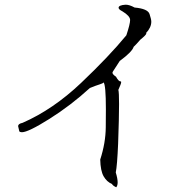

<svg xmlns="http://www.w3.org/2000/svg" viewBox="-20 -765 783 816"><path d="M474 31Q480 24 480 10Q480 -6 472 -32Q478 -61 482 -154Q486 -265 486 -323Q486 -373 483 -383Q495 -409 495 -416Q495 -419 493 -419H492Q484 -419 473 -439Q458 -449 458 -456Q458 -458 460.5 -462Q463 -466 489 -506Q542 -545 548 -566Q558 -575 576 -596Q602 -617 602 -623L601 -625Q623 -648 623 -673Q623 -683 615.5 -705.5Q608 -728 552 -733Q530 -745 515 -745H513Q484 -743 484 -732Q484 -725 500 -717Q533 -697 533 -680Q533 -663 517 -615Q443 -525 324.5 -412.5Q206 -300 76 -243Q57 -239 57 -229L62 -207Q65 -203 73 -203Q100 -203 190.5 -260Q281 -317 362 -391Q389 -402 404 -406.5Q419 -411 420 -415Q430 -405 430 -301Q430 -291 429.5 -224.5Q429 -158 406 -87Q407 -39 420.5 -15.5Q434 8 456 17Q459 24 474 31Z"/></svg>

Font: Xiaobo Songti 小帛宋体
Style: Regular
Weight: 400
Version: Version 1.501;March 17, 2024;FontCreator 14.0.0.2814 64-bit